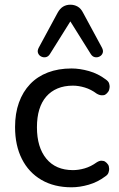

<svg xmlns="http://www.w3.org/2000/svg" viewBox="-20 -787 505 816"><path d="M284 9Q210 9 156 -22.5Q102 -54 73 -111.5Q44 -169 44 -247Q44 -305 60.5 -351Q77 -397 108 -429.5Q139 -462 183.5 -479Q228 -496 284 -496Q319 -496 358 -485Q397 -474 430 -449Q441 -441 443.5 -433Q446 -425 446 -419Q446 -414 444 -406Q442 -398 434.5 -390.5Q427 -383 420.5 -382.5Q414 -382 413 -382Q403 -382 391 -389Q367 -407 340.5 -415Q314 -423 290 -423Q253 -423 224.5 -411Q196 -399 176.5 -376.5Q157 -354 147 -321.5Q137 -289 137 -246Q137 -161 177 -112.5Q217 -64 290 -64Q314 -64 340 -71.5Q366 -79 391 -97Q402 -104 411 -104Q413 -104 419.5 -103Q426 -102 433.5 -94.5Q441 -87 442.5 -80Q444 -73 444 -69Q444 -62 441 -53Q438 -44 427 -37Q395 -13 357 -2Q319 9 284 9ZM413 -585Q420 -572 416.5 -562Q413 -552 403.5 -547Q394 -542 383.5 -544Q373 -546 366 -557L279 -696L192 -557Q185 -546 174.5 -544Q164 -542 154.5 -547Q145 -552 141.5 -562Q138 -572 145 -585L225 -733Q235 -751 248.5 -759Q262 -767 279 -767Q296 -767 310 -759Q324 -751 333 -733Z"/></svg>

Font: Nunito Medium
Style: Regular
Weight: 500
Designer: Vernon Adams
Foundry: Vernon Adams
Version: Version 3.602